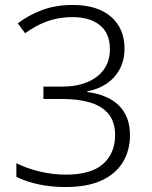

<svg xmlns="http://www.w3.org/2000/svg" viewBox="-20 -744 611 774"><path d="M482 -549Q482 -502 463 -466Q444 -430 410 -407Q376 -384 332 -376V-373Q416 -362 460 -318Q504 -274 504 -199Q504 -138 475.5 -90.5Q447 -43 389.5 -16.5Q332 10 244 10Q187 10 137 -0.5Q87 -11 46 -31V-86Q88 -65 140.5 -52.5Q193 -40 245 -40Q347 -40 395.5 -83Q444 -126 444 -200Q444 -252 418 -284Q392 -316 344 -330.5Q296 -345 231 -345H155V-395H232Q288 -395 331 -412.5Q374 -430 398.5 -463.5Q423 -497 423 -546Q423 -610 382.5 -642.5Q342 -675 273 -675Q236 -675 203 -667.5Q170 -660 140.5 -645.5Q111 -631 81 -610L52 -650Q93 -682 148.5 -703Q204 -724 273 -724Q373 -724 427.5 -676.5Q482 -629 482 -549Z"/></svg>

Font: Noto Sans Armenian Light
Style: Regular
Weight: 300
Designer: Monotype Design Team
Foundry: Monotype Imaging Inc.
Version: Version 2.007